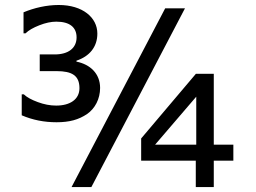

<svg xmlns="http://www.w3.org/2000/svg" viewBox="-20 -761 1040 781"><path d="M387.2 -403.3C387.2 -461.4 347.2 -499 291 -510.3V-514.2C343.8 -531.7 376 -569.8 376 -624.5C376 -689.5 316.4 -740.7 218.8 -740.7C169.4 -740.7 119.1 -729 75.7 -710.9V-625.5H84C96.2 -637.7 115.2 -648.4 140.1 -658.2C165 -668 188 -672.9 209 -672.9C264.2 -672.9 291.5 -649.4 291.5 -608.9C291.5 -565.9 258.8 -539.6 202.6 -539.6H141.6V-471.7H210C272.9 -471.7 303.2 -453.6 303.2 -402.3C303.2 -356.9 265.1 -331.5 208.5 -331.5C183.6 -331.5 158.7 -336.4 133.8 -345.7C108.4 -355 89.4 -365.2 76.7 -377.4H68.4V-292C112.8 -272.9 159.7 -263.7 210 -263.7C262.2 -263.7 299.8 -273.9 334.5 -297.4C366.2 -319.3 387.2 -358.4 387.2 -403.3ZM651.9 -727.1 271 0H351.6L732.4 -727.1ZM929.2 -172.4H849.6V-460.9H776.9L554.2 -197.8V-107.4H776.4V0H849.6V-107.4H929.2ZM610.8 -172.4 778.3 -367.7V-172.4Z"/></svg>

Font: SG Kara SemiBold
Style: Regular
Weight: 400
Designer: Damoon Khanjanzadeh
Version: Version 1.000